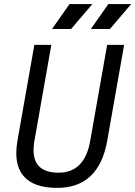

<svg xmlns="http://www.w3.org/2000/svg" viewBox="-20 -914 665 944"><path d="M260.7 9.8Q144.5 9.8 95.2 -49.3Q60.1 -90.8 60.1 -161.1Q60.1 -189.5 65.9 -222.7L148.9 -693.4H232.4L149.4 -222.7Q145 -197.3 145 -175.8Q145 -64.9 268.1 -64.9Q396.5 -64.9 423.8 -222.7L506.8 -693.4H590.3L507.3 -222.7Q466.3 9.8 260.7 9.8ZM235.8 -771.5 321.8 -894H434.1L329.6 -771.5ZM426.8 -771.5 512.7 -894H625L520.5 -771.5Z"/></svg>

Font: CaskaydiaCove NFP SemiLight
Style: Italic
Weight: 350
Italic angle: -10°
Designer: Aaron Bell
Foundry: Saja Typeworks
Version: Version 2111.001; VTT 6.35;Nerd Fonts 3.1.1